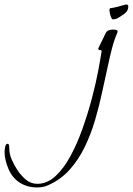

<svg xmlns="http://www.w3.org/2000/svg" viewBox="-337 -492 584 844"><path d="M159 -407Q155 -407 151.5 -415.5Q148 -424 146 -433.5Q144 -443 144 -447Q144 -449 144.5 -452Q145 -455 148 -456Q165 -458 180.5 -462.5Q196 -467 212 -471Q214 -472 219 -472Q227 -472 227 -463Q227 -443 208 -430Q197 -423 185 -415Q173 -407 159 -407ZM-174 332Q-217 332 -250 311Q-283 290 -300 250Q-307 233 -312 214Q-317 195 -317 176Q-317 170 -314.5 155Q-312 140 -304 140Q-298 140 -297 149Q-296 158 -296 162Q-296 186 -285 210.5Q-274 235 -261 255Q-246 278 -224 297Q-202 316 -173 316Q-130 316 -93.5 282.5Q-57 249 -27.5 194.5Q2 140 25.5 74Q49 8 66.5 -58Q84 -124 94.5 -179.5Q105 -235 110 -269Q107 -272 101 -272Q95 -272 95 -279Q95 -280 100 -290Q105 -300 111.5 -313Q118 -326 123 -337Q128 -348 129 -349Q134 -357 142.5 -359.5Q151 -362 160 -362Q165 -362 172.5 -361Q180 -360 180 -353L179 -349Q164 -314 154.5 -276.5Q145 -239 137 -201Q125 -148 112 -87Q99 -26 81 35.5Q63 97 36 153Q9 209 -30 253Q-69 297 -125 322Q-146 332 -174 332Z"/></svg>

Font: Moon Dance
Style: Regular
Weight: 400
Designer: Robert E. Leuschke
Foundry: Robert E. Leuschke
Version: Version 1.010; ttfautohint (v1.8.3)